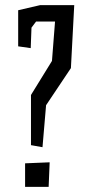

<svg xmlns="http://www.w3.org/2000/svg" viewBox="-20 -730 374 750"><path d="M101 -163V-359L183 -492L195 -646H121L103 -622L100 -542L51 -549V-690L137 -710H270L257 -464L160 -319L146 -155ZM78 -92 174 -96 170 0H78Z"/></svg>

Font: Bahiana
Style: Regular
Weight: 400
Designer: Pablo Cosgaya & Dani Raskovsky
Foundry: Pablo Cosgaya & Dani Raskovsky
Version: Version 1.005